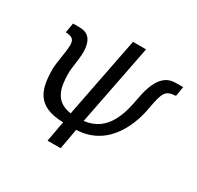

<svg xmlns="http://www.w3.org/2000/svg" viewBox="-149 -860 1057 1031"><g transform="rotate(30 380.0 -344.5)"><path d="M57 -553C99 -551 112 -539 112 -504C112 -462 94 -387 94 -349C94 -227 117 -130 286 -127L263 0H344L367 -127C576 -135 634 -342 648 -425C666 -527 676 -550 740 -553L750 -613H709C666 -613 599 -603 570 -440C553 -345 522 -204 378 -189L476 -689H395L297 -189C196 -203 179 -280 179 -371C179 -407 192 -462 192 -505C192 -586 158 -613 108 -613H67Z"/></g></svg>

Font: KpSans
Style: Italic
Weight: 400
Italic angle: -11°
Version: Version 0.66